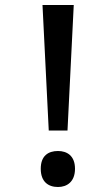

<svg xmlns="http://www.w3.org/2000/svg" viewBox="-20 -734 429 768"><path d="M175 -212H250L275 -714H150ZM143 -59C143 -7 173 14 212 14C248 14 280 -7 280 -59C280 -111 248 -130 212 -130C173 -130 143 -111 143 -59Z"/></svg>

Font: Noto Sans Devanagari UI Medium
Style: Regular
Weight: 500
Designer: Jelle Bosma - Monotype Design Team
Foundry: Monotype Imaging Inc.
Version: Version 2.004